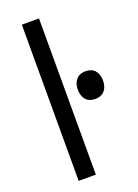

<svg xmlns="http://www.w3.org/2000/svg" viewBox="-158 -905 695 970"><g transform="rotate(-20 189.5 -420.0)"><path d="M182.1 -839.8V0H89.8V-839.8ZM378.9 -434.1Q378.9 -400.4 361.1 -380.1Q343.3 -359.9 311 -359.9Q278.3 -359.9 260.7 -380.1Q243.2 -400.4 243.2 -434.1Q243.2 -467.8 261 -488.3Q278.8 -508.8 311 -508.8Q343.8 -508.8 361.3 -488.5Q378.9 -468.3 378.9 -434.1Z"/></g></svg>

Font: Sinkin Sans 400 Regular
Style: Regular
Weight: 400
Designer: Keith Bates
Foundry: K-Type
Version: Sinkin Sans (version 1.0)  by Keith Bates   •   © 2014   www